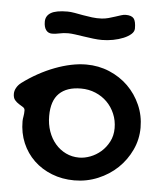

<svg xmlns="http://www.w3.org/2000/svg" viewBox="-49 -642 617 730"><g transform="rotate(5 260.0 -277.0)"><path d="M45.9 -162.1Q45.9 -170.4 47.9 -180.7Q49.8 -190.9 49.8 -203.1Q49.8 -211.4 42.7 -215.8Q35.6 -220.2 26.9 -225.6Q18.1 -231 11 -239.3Q3.9 -247.6 3.9 -263.2Q3.9 -274.4 10 -285.6Q16.1 -296.9 27.8 -306.2Q56.6 -327.6 87.6 -344.7Q118.7 -361.8 149.7 -373.5Q180.7 -385.3 210.9 -391.6Q241.2 -397.9 269 -397.9Q315.9 -397.9 357.2 -380.6Q398.4 -363.3 429 -333.3Q459.5 -303.2 477.3 -262.9Q495.1 -222.7 495.1 -176.8Q495.1 -131.8 476.3 -91.6Q457.5 -51.3 425.8 -21Q394 9.3 351.3 27.1Q308.6 44.9 261.2 44.9Q214.8 44.9 175.3 29.3Q135.7 13.7 106.9 -13.9Q78.1 -41.5 62 -79.3Q45.9 -117.2 45.9 -162.1ZM272 -43Q292.5 -43 314.5 -51.3Q336.4 -59.6 354.7 -75.4Q373 -91.3 385 -114.3Q397 -137.2 397 -166Q397 -195.3 386.2 -220.7Q375.5 -246.1 356.7 -264.9Q337.9 -283.7 312.3 -294.4Q286.6 -305.2 256.8 -305.2Q202.6 -305.2 173.8 -277.1Q145 -249 145 -190.9Q145 -159.2 154.5 -132.1Q164.1 -105 181.2 -85.2Q198.2 -65.4 221.4 -54.2Q244.6 -43 272 -43ZM128.9 -503.4Q113.8 -503.4 105.5 -514.6Q97.2 -525.9 97.2 -546.4Q97.2 -568.8 116.7 -580.6Q136.2 -592.3 180.2 -592.3Q191.9 -592.3 207.3 -589.6Q222.7 -586.9 239.7 -583.7Q256.8 -580.6 274.9 -578.4Q293 -576.2 310.1 -577.1Q323.7 -577.6 337.2 -581.3Q350.6 -585 362.3 -588.9Q374 -592.8 384 -595.9Q394 -599.1 401.4 -599.1Q423.8 -599.1 432.4 -588.6Q440.9 -578.1 440.9 -550.3Q440.9 -538.6 429.9 -528.8Q418.9 -519 401.4 -511.7Q383.8 -504.4 362.1 -500.2Q340.3 -496.1 319.3 -496.1Q304.2 -496.1 286.1 -498.3Q268.1 -500.5 250.2 -503.2Q232.4 -505.9 216.6 -508.1Q200.7 -510.3 189.9 -510.3Q171.9 -510.3 156.5 -506.8Q141.1 -503.4 128.9 -503.4Z"/></g></svg>

Font: Gochi Hand Cyrillic
Style: Regular
Weight: 400
Designer: Juan Pablo del Peral; Denis Ignatov
Foundry: Juan Pablo del Peral; Denis Ignatov
Version: Version 1.00 June 29, 2018, initial release